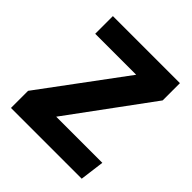

<svg xmlns="http://www.w3.org/2000/svg" viewBox="-185 -832 971 971"><g transform="rotate(45 300.0 -346.5)"><path d="M232 -130.5H562L545 0H39V-122.5L368 -566.5H75V-693H554.5V-569.5Z"/></g></svg>

Font: Fira Code Light
Style: Bold
Weight: 700
Monospace: yes
Version: Version 5.002